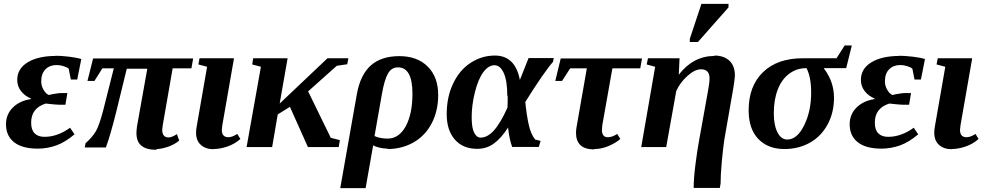

<svg xmlns="http://www.w3.org/2000/svg" viewBox="-20 -760 5086 992"><path d="M269 -471 265 -472Q295 -472 338 -467Q378 -462 400 -455L379 -349H346L335 -405Q328 -412 309 -418Q291 -424 272 -424Q237 -424 215 -402Q193 -380 193 -339Q193 -317 205 -296Q217 -275 233 -269Q236 -270 244 -272Q246 -272 249 -273Q252 -274 257.5 -274.5Q263 -275 267 -276Q284 -279 291 -279H328L318 -219H283Q270 -219 216 -225Q140 -201 141 -125Q141 -89 159 -71Q177 -53 210 -53Q277 -53 342 -100L365 -66Q318 -26 272 -9Q224 8 175 8Q95 8 53 -25Q11 -58 11 -118Q11 -169 46 -204Q81 -239 139 -248L140 -251Q108 -264 88 -290Q69 -315 69 -347Q69 -405 123 -438Q177 -471 269 -471Z M789 10V14Q736 14 711 -7Q685 -28 685 -72Q685 -86 688 -108L741 -405H635L581 -184Q550 -60 527 2H418L422 -20Q458 -52 476 -83Q493 -113 513 -189L568 -407H509L468 -342H432L461 -458H978L969 -407H872L821 -114L818 -90Q818 -50 851 -50Q868 -50 894 -67L906 -34Q883 -14 849 -2Q814 10 789 10Z M1083 10 1084 11Q1042 11 1017 -12Q993 -34 993 -75Q993 -91 997 -111L1050 -415L1005 -427L1011 -459H1189L1129 -115L1126 -89Q1126 -51 1160 -51Q1180 -51 1206 -68L1222 -42Q1193 -16 1155 -3Q1117 10 1083 10Z M1780 -459 1774 -428 1720 -420 1572 -288 1689 -48 1736 -36 1730 0H1571L1478 -208L1415 -169L1386 0H1254L1328 -415L1283 -427L1288 -459H1466L1425 -225L1672 -459Z M1982 10 1983 8Q1964 8 1941 3Q1920 -2 1908 -9L1869 212H1738L1824 -275Q1842 -374 1896 -422Q1950 -470 2043 -470Q2136 -470 2190 -416Q2244 -362 2244 -269Q2244 -188 2211 -124Q2178 -60 2118 -25Q2057 10 1982 10ZM1983 -44Q2041 -44 2076 -107Q2111 -171 2111 -276Q2111 -412 2036 -412Q2003 -412 1985 -381Q1966 -348 1953 -273L1915 -57Q1944 -44 1983 -44Z M2773 -32 2764 -1H2626Q2611 -43 2605 -101Q2569 -45 2531 -18Q2494 9 2445 9Q2372 9 2330 -39Q2288 -87 2288 -170Q2288 -259 2321 -328Q2354 -398 2411 -435Q2469 -473 2537 -473Q2642 -473 2666 -347L2711 -460H2841L2837 -440Q2817 -418 2778 -362Q2738 -304 2694 -233Q2701 -163 2712 -115Q2722 -68 2745 -39ZM2603 -266 2601 -265Q2601 -342 2583 -382Q2565 -423 2535 -423Q2504 -423 2477 -387Q2451 -352 2434 -285Q2417 -217 2417 -155Q2417 -99 2430 -74Q2443 -49 2463 -49Q2498 -49 2531 -85Q2565 -122 2602 -204L2603 -236Z M3051 10 3050 12Q2956 12 2956 -74Q2956 -90 2960 -110L3012 -407H2926L2884 -342H2849L2877 -458H3297L3288 -407H3144L3092 -114L3090 -88Q3090 -70 3098 -60Q3105 -51 3121 -51Q3143 -51 3169 -68L3185 -42Q3161 -21 3123 -5Q3087 10 3051 10Z M3672 -471 3671 -473Q3720 -473 3749 -446Q3777 -419 3777 -370Q3777 -356 3769 -306L3722 -36Q3716 4 3709 78Q3703 146 3703 189L3699 211H3564Q3564 162 3573 91Q3582 20 3591 -29L3636 -279Q3646 -330 3646 -355Q3646 -402 3602 -402Q3570 -402 3532 -368Q3494 -334 3474 -290L3422 0H3293L3365 -415L3321 -427L3328 -459H3491L3487 -374Q3562 -471 3672 -471ZM3544 -543V-559L3604 -740H3744V-722L3586 -543Z M4048 -39H4047Q4099 -39 4135 -113Q4171 -186 4171 -281Q4171 -362 4147 -408Q4097 -408 4059 -380Q4020 -352 3999 -299Q3978 -246 3978 -175Q3978 -113 3997 -76Q4016 -39 4048 -39ZM4237 -408V-406Q4289 -338 4289 -255Q4289 -178 4256 -117Q4223 -56 4165 -23Q4106 10 4033 10Q3947 10 3897 -43Q3848 -95 3848 -190Q3848 -315 3922 -387Q3996 -459 4128 -459H4302L4344 -525H4381L4352 -408Z M4628 -471 4624 -472Q4654 -472 4697 -467Q4737 -462 4759 -455L4738 -349H4705L4694 -405Q4687 -412 4668 -418Q4650 -424 4631 -424Q4596 -424 4574 -402Q4552 -380 4552 -339Q4552 -317 4564 -296Q4576 -275 4592 -269Q4595 -270 4603 -272Q4605 -272 4608 -273Q4611 -274 4616.5 -274.5Q4622 -275 4626 -276Q4643 -279 4650 -279H4687L4677 -219H4642Q4629 -219 4575 -225Q4499 -201 4500 -125Q4500 -89 4518 -71Q4536 -53 4569 -53Q4636 -53 4701 -100L4724 -66Q4677 -26 4631 -9Q4583 8 4534 8Q4454 8 4412 -25Q4370 -58 4370 -118Q4370 -169 4405 -204Q4440 -239 4498 -248L4499 -251Q4467 -264 4447 -290Q4428 -315 4428 -347Q4428 -405 4482 -438Q4536 -471 4628 -471Z M4897 10 4898 11Q4856 11 4831 -12Q4807 -34 4807 -75Q4807 -91 4811 -111L4864 -415L4819 -427L4825 -459H5003L4943 -115L4940 -89Q4940 -51 4974 -51Q4994 -51 5020 -68L5036 -42Q5007 -16 4969 -3Q4931 10 4897 10Z"/></svg>

Font: Libra Serif Modern
Style: Bold Italic
Weight: 700
Italic angle: -12°
Designer: Stefan Peev, Context Ltd
Foundry: Stefan Peev, Context Ltd
Version: Version 1.000